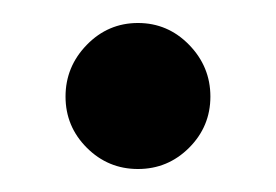

<svg xmlns="http://www.w3.org/2000/svg" viewBox="-20 2 240 167"><path d="M163 86Q163 112 144.5 130.5Q126 149 100 149Q74 149 55.5 130.5Q37 112 37 86Q37 60 55.5 41Q74 22 100 22Q126 22 144.5 41Q163 60 163 86Z"/></svg>

Font: BM JUA 
Style: Regular
Weight: 400
Designer: BONGJIN KIM, JAEHYUN KEUM, JUHEE TAE
Foundry: WOOWA BROTHERS Corporation.
Version: Version 1.000